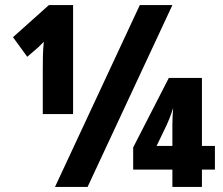

<svg xmlns="http://www.w3.org/2000/svg" viewBox="-20 -734 874 754"><path d="M267 -286V-714H172L31 -588L87 -511L130 -548Q134 -552 139.5 -557.5Q145 -563 152 -570Q149 -540 148.5 -513Q148 -486 148 -459V-286ZM324 0 657 -714H529L196 0ZM773 0V-68H824V-161H773V-428H643L503 -155V-68H657V0ZM635 -244Q639 -253 645.5 -269Q652 -285 660 -310Q657 -278 657 -244V-161H595Z"/></svg>

Font: Noto Sans Display Condensed Black
Style: Regular
Weight: 900
Width: 3
Designer: Monotype Design team
Foundry: Monotype Imaging Inc.
Version: 1.000